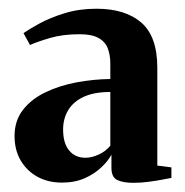

<svg xmlns="http://www.w3.org/2000/svg" viewBox="-20 -826 414 429"><path d="M278 -417.5Q255 -417.5 242 -423.8Q229 -430 229 -451V-480.5Q222.5 -467.5 207.2 -452.8Q192 -438 169.8 -428Q147.5 -418 118.5 -418Q87.5 -418 63.8 -431Q40 -444 26.2 -467.5Q12.5 -491 12.5 -522Q12.5 -556.5 31.5 -580.8Q50.5 -605 82 -620Q113.5 -635 151.2 -642Q189 -649 226.5 -649.5V-683.5Q226.5 -703 220.8 -718Q215 -733 200 -741.2Q185 -749.5 158 -749.5Q120 -749.5 92 -741.2Q64 -733 47 -725.5L32.5 -752Q44.5 -760.5 68.2 -773.5Q92 -786.5 124.5 -796.5Q157 -806.5 195.5 -806.5Q260 -806.5 295.8 -775.5Q331.5 -744.5 331.5 -674.5V-456L363 -452V-428.5Q355.5 -427 342 -424.5Q328.5 -422 312 -419.8Q295.5 -417.5 278 -417.5ZM171 -473.5Q185 -473.5 200.8 -480.8Q216.5 -488 226.5 -500.5V-620.5Q191 -620.5 167.8 -610Q144.5 -599.5 132.8 -580.5Q121 -561.5 121 -536.5Q121 -506 134.5 -489.8Q148 -473.5 171 -473.5Z"/></svg>

Font: Merriweather 120pt
Style: Bold
Weight: 700
Designer: Eben Sorkin
Foundry: Eben Sorkin
Version: Version 2.100